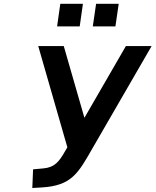

<svg xmlns="http://www.w3.org/2000/svg" viewBox="-20 -778 806 995"><path d="M317.9 4.4C285.6 61.5 262.2 89.8 204.1 94.7L151.4 99.6L147.5 196.3L196.3 193.4C352.1 184.1 385.3 119.6 461.4 -13.2L765.6 -539.1H632.3L417.5 -167.5L310.5 -539.1H178.2L329.1 -14.6ZM393.1 -641.1 409.7 -758.3H292.5L275.9 -641.1ZM578.1 -641.1 595.2 -758.3H478L460.9 -641.1Z"/></svg>

Font: Winston SemiBold
Style: Italic
Weight: 600
Italic angle: -8.13011°
Designer: Vernon Adams, Kim Jin-seong, David Berlow, Cristiano Sobral
Foundry: The Winston Project Authors
Version: Version 3.004